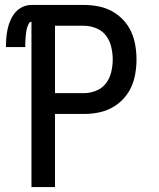

<svg xmlns="http://www.w3.org/2000/svg" viewBox="-20 -755 640 775"><path d="M107 0V-667Q100 -667 96.5 -660Q93 -653 90.5 -646.5Q88 -640 87 -633.5Q86 -627 85 -620Q84 -613 83.5 -606Q83 -599 82.5 -592.5Q82 -586 82 -579Q82 -572 82 -565H4Q4 -584 5.5 -602.5Q7 -621 11 -639Q15 -657 22.5 -674Q30 -691 42 -705Q54 -719 71 -727Q88 -735 107 -735H319Q348 -735 376.5 -729.5Q405 -724 430.5 -710.5Q456 -697 476.5 -675.5Q497 -654 509 -628Q521 -602 526 -573Q531 -544 531 -515Q531 -486 526 -457Q521 -428 509 -402Q497 -376 476.5 -354.5Q456 -333 430.5 -319.5Q405 -306 376.5 -300.5Q348 -295 319 -295H202V0ZM202 -379H319Q344 -379 368.5 -389Q393 -399 408 -419Q423 -439 429 -464.5Q435 -490 435 -515Q435 -540 429 -565.5Q423 -591 408 -611Q393 -631 368.5 -641Q344 -651 319 -651H202Z"/></svg>

Font: Zed Mono Medium Extended
Style: Regular
Weight: 500
Width: 7
Monospace: yes
Designer: Belleve Invis
Foundry: Belleve Invis
Version: Version 1.0.0; ttfautohint (v1.8.4)